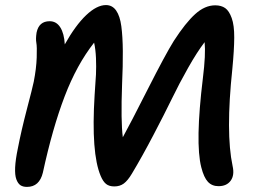

<svg xmlns="http://www.w3.org/2000/svg" viewBox="-20 -712 1022 761"><path d="M86.9 28.8Q70.8 28.8 60.8 22Q50.8 15.1 44.7 -1.5Q38.6 -18.1 40 -48.8Q41.5 -79.6 50.8 -124Q64 -192.9 86.4 -278.6Q108.9 -364.3 113.8 -388.2Q124 -440.4 125.5 -483.9Q127 -527.3 124 -542.7Q121.1 -558.1 125 -583Q134.3 -627.9 176.8 -627.9Q203.6 -627.9 219 -603.5Q234.4 -579.1 236.8 -536.1Q279.3 -611.8 321.5 -651.9Q363.8 -691.9 399.9 -691.9Q425.3 -691.9 440.4 -670.2Q455.6 -648.4 460.9 -607.9Q466.3 -567.4 466.8 -509.5Q467.3 -451.7 463.9 -378.9Q458.5 -230.5 466.8 -168Q495.1 -219.2 565.4 -357.9Q635.7 -496.6 668.9 -549.8Q715.3 -621.6 753.7 -656.2Q792 -690.9 833 -690.9Q856.9 -690.9 872.6 -679.9Q888.2 -668.9 898.4 -640.4Q908.7 -611.8 908.4 -563.2Q908.2 -514.6 900.9 -439Q874 -185.1 901.9 -54.2Q910.2 -17.6 894.3 4.2Q878.4 25.9 846.2 25.9Q820.3 25.9 804.2 8.8Q788.1 -8.3 777.8 -48.8Q752.9 -145.5 784.2 -402.8Q795.9 -496.6 791 -544.9Q760.7 -505.4 725.6 -443.1Q690.4 -380.9 661.4 -321Q632.3 -261.2 588.1 -176.8Q543.9 -92.3 502.9 -23.9Q486.3 3.9 470.7 15.4Q455.1 26.9 433.1 26.9Q412.6 26.9 400.4 17.1Q388.2 7.3 378.9 -15.1Q340.8 -105 355 -335Q358.9 -385.7 360.4 -417Q361.8 -448.2 360.4 -482.2Q358.9 -516.1 353 -543Q284.2 -455.6 236.1 -329.6Q188 -203.6 149.9 -27.8Q136.2 28.8 86.9 28.8Z"/></svg>

Font: Shantell Sans Bouncy
Style: Italic
Weight: 500
Italic angle: -11.31°
Designer: Stephen Nixon, Anya Danilova, Shantell Martin
Foundry: Arrow Type
Version: Version 1.006;[9816181b4]